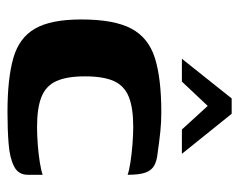

<svg xmlns="http://www.w3.org/2000/svg" viewBox="-83 -550 639 513"><g transform="rotate(90 236.5 -293.5)"><path d="M280 6Q190 6 135.5 -9.5Q81 -25 56.5 -67.5Q32 -110 32 -191Q32 -279 56.5 -325Q81 -371 135.5 -388Q190 -405 280 -405Q306 -405 330.5 -402.5Q355 -400 390 -395Q410 -393 422.5 -386Q435 -379 441 -363Q447 -347 447 -315Q436 -319 413.5 -322.5Q391 -326 365 -328Q339 -330 319 -330Q268 -330 238.5 -318Q209 -306 196.5 -278Q184 -250 184 -201Q184 -153 196.5 -125Q209 -97 238.5 -85Q268 -73 319 -73Q342 -73 367.5 -75Q393 -77 414.5 -80.5Q436 -84 447 -88V-48Q447 -23 424.5 -11.5Q402 0 364 3Q326 6 280 6ZM137 -460 243 -593H284L391 -460H326L263 -529L198 -460Z"/></g></svg>

Font: Genos
Style: Bold
Weight: 700
Designer: Robert E. Leuschke
Foundry: Robert E. Leuschke
Version: Version 1.010